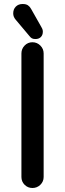

<svg xmlns="http://www.w3.org/2000/svg" viewBox="-20 -924 325 959"><path d="M142 -713Q165 -713 181.5 -696.5Q198 -680 198 -657V-40Q198 -17 181.5 -1Q165 15 142 15Q119 15 103 -1Q87 -17 87 -40V-657Q87 -680 103 -696.5Q119 -713 142 -713ZM93 -904Q110 -904 119.5 -897.5Q129 -891 135 -880L186 -790Q188 -787 191 -780.5Q194 -774 194 -766Q194 -749 184 -739Q174 -729 157 -729Q146 -729 139.5 -732.5Q133 -736 127 -744L58 -826Q46 -840 46 -857Q46 -878 59 -891Q72 -904 93 -904Z"/></svg>

Font: Varela Round Precious
Style: Medium
Weight: 500
Designer: Joe Prince
Foundry: Joe Prince
Version: Version 1.000